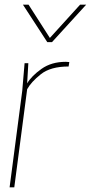

<svg xmlns="http://www.w3.org/2000/svg" viewBox="-20 -800 388 820"><path d="M41 0H21L75 -412L85 -530H101L96 -444Q115 -476 157.5 -506Q200 -536 261 -536L276 -535L273 -516Q196 -516 154.5 -483Q113 -450 96 -419ZM202 -620H182L78 -780H102L193 -638L322 -780H348Z"/></svg>

Font: Tanohe Sans Thin
Style: Italic
Weight: 100
Designer: Village Type and Design LLC & Cristiano Sobral
Foundry: Cooper Hewitt Smithsonian Design Museum
Version: Version 1.00;September 29, 2021;FontCreator 13.0.0.2655 64-b